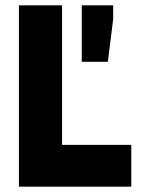

<svg xmlns="http://www.w3.org/2000/svg" viewBox="-20 -701 533 721"><path d="M473 0H51V-681H213V-88L168 -157H473ZM405 -681V-629L385 -469H287V-681Z"/></svg>

Font: Gabarito ExtraBold
Style: Regular
Weight: 800
Designer: Leandro Assis / Alvaro Franca / Felipe Casaprima
Foundry: Naipe Foundry
Version: Version 1.000